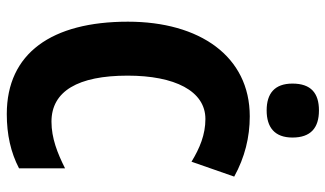

<svg xmlns="http://www.w3.org/2000/svg" viewBox="-222 -752 983 580"><g transform="rotate(90 270.0 -461.5)"><path d="M313 -933C261 -933 232 -909 232 -853C232 -799 262 -775 313 -775C364 -775 395 -799 395 -853C395 -908 366 -933 313 -933ZM339 -590C386 -590 427 -573 468 -548L513 -677C455 -709 394 -724 331 -724C149 -724 45 -572 45 -356C45 -126 140 10 324 10C386 10 440 -2 488 -27V-166C442 -143 397 -125 347 -125C255 -125 208 -205 208 -355C208 -497 254 -590 339 -590Z"/></g></svg>

Font: Noto Sans Myanmar UI Condensed ExtraBold
Style: Regular
Weight: 800
Width: 3
Designer: Monotype Design Team
Foundry: Monotype Imaging Inc.
Version: Version 2.103